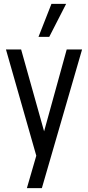

<svg xmlns="http://www.w3.org/2000/svg" viewBox="-20 -800 458 1000"><path d="M120 180 169 11 11 -542.5H90L218.5 -84.5H201L327.5 -542.5H407.5L198 180ZM180.5 -608 248 -780H324.5L236.5 -608Z"/></svg>

Font: Mohave Light
Style: Regular
Weight: 400
Version: Version 2.003